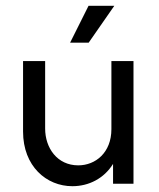

<svg xmlns="http://www.w3.org/2000/svg" viewBox="-20 -624 540 652"><path d="M218.1 -479.2H281.2L368.1 -604.2H280.6ZM225.7 8.3C281.9 8.3 333.3 -18.1 363.9 -67.4V0H433.3V-416.7H358.3V-185.4C358.3 -105.6 304.2 -62.5 245.8 -62.5C174.3 -62.5 133.3 -121.5 133.3 -187.5V-416.7H58.3V-177.1C58.3 -59.7 137.5 8.3 225.7 8.3Z"/></svg>

Font: Afacad
Style: Regular
Weight: 400
Designer: Kristian Moeller
Foundry: Dicotype
Version: Version 1.000